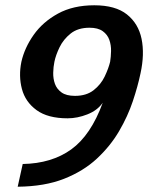

<svg xmlns="http://www.w3.org/2000/svg" viewBox="-20 -630 561 727"><path d="M512 -352Q502 -304 483 -247Q464 -190 431 -133.5Q398 -77 347 -29.5Q296 18 222.5 47Q149 76 47 77L66 -9Q176 -11 250 -64.5Q324 -118 369 -241Q349 -212 311 -197Q273 -182 236 -182Q161 -182 118.5 -213Q76 -244 63 -293Q50 -342 61 -396Q73 -449 107.5 -498Q142 -547 199.5 -578.5Q257 -610 337 -610Q417 -610 460.5 -575.5Q504 -541 516 -483Q528 -425 512 -352ZM397 -396Q400 -414 400.5 -436.5Q401 -459 394 -479Q387 -499 369 -512Q351 -525 319 -525Q275 -525 247.5 -503Q220 -481 205.5 -451Q191 -421 186 -396Q182 -377 181.5 -354.5Q181 -332 188 -312.5Q195 -293 213 -280Q231 -267 264 -267Q307 -267 334.5 -288.5Q362 -310 376.5 -340.5Q391 -371 397 -396Z"/></svg>

Font: Epunda Sans SemiBold
Style: Italic
Weight: 600
Italic angle: -12.0243°
Designer: Simon Atzbach
Foundry: typofactur
Version: Version 2.204; ttfautohint (v1.8.4.7-5d5b)